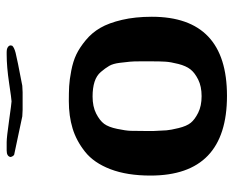

<svg xmlns="http://www.w3.org/2000/svg" viewBox="-84 -622 717 590"><g transform="rotate(-90 275.0 -327.5)"><path d="M87 -654Q89 -666 107 -666H133Q147 -666 200 -658.5Q253 -651 258 -651Q264 -651 314 -658.5Q364 -666 402 -666H410Q424 -666 429 -658L430 -654L429 -649Q424 -643 407 -638.5Q390 -634 306 -618L286 -617H232L212 -618Q98 -642 94 -643Q89 -646 87 -654ZM30 -224Q30 -296 49.5 -347Q69 -398 103 -425Q137 -452 175 -463.5Q213 -475 259 -475Q285 -475 304.5 -474Q324 -473 352.5 -467.5Q381 -462 402 -452Q423 -442 446 -423Q469 -404 484 -378Q499 -352 508.5 -311.5Q518 -271 518 -220Q518 11 275 11Q30 11 30 -224ZM167 -214Q168 -188 169 -175Q170 -162 176 -137.5Q182 -113 192 -100.5Q202 -88 223 -77.5Q244 -67 274 -67Q304 -67 325 -77.5Q346 -88 356.5 -101.5Q367 -115 373 -138.5Q379 -162 380 -178.5Q381 -195 381 -220Q381 -226 381 -228V-255Q381 -276 380 -286.5Q379 -297 376.5 -318Q374 -339 367 -351Q360 -363 348.5 -376.5Q337 -390 318 -396Q299 -402 273 -402Q242 -402 220.5 -391Q199 -380 189 -366.5Q179 -353 173.5 -326.5Q168 -300 167.5 -285.5Q167 -271 167 -241Z"/></g></svg>

Font: CMU Sans Serif
Style: Bold
Weight: 700
Version: Version 0.7.0